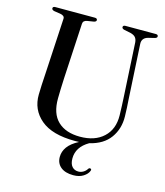

<svg xmlns="http://www.w3.org/2000/svg" viewBox="-130 -799 952 1105"><g transform="rotate(15 346.0 -246.0)"><path d="M576 -296 558 -622.5Q556.5 -641 547.5 -652Q538.5 -663 517 -668.5L479.5 -676Q464.5 -679.5 464.5 -689Q464.5 -700 479.5 -700H659.5Q674 -700 674 -689Q674 -679.5 658.5 -676L625.5 -668Q585.5 -658.5 588 -621L606 -298Q608 -272 609.2 -246.8Q610.5 -221.5 611 -195Q612.5 -122 573.2 -67.5Q534 -13 452 6.5Q381.5 47.5 381.5 115.5Q381.5 147.5 395.8 163.8Q410 180 433.5 180Q449 180 463 171.8Q477 163.5 485 150Q490.5 143 496.5 145Q506 147 501 158.5Q494 177.5 470.2 192.8Q446.5 208 410.5 208Q362.5 208 335.8 186Q309 164 309 126Q309 94 329 66Q349 38 394 14.5Q381.5 15 368.5 15Q233 15 165.5 -42Q98 -99 99.5 -189.5Q99.5 -210.5 101.5 -247.5Q103.5 -284.5 105.5 -316.5L124 -647.5Q125 -666 98 -670.5L61.5 -676Q46.5 -679.5 46.5 -689Q46.5 -700 61.5 -700H296.5Q311.5 -700 311.5 -689Q311.5 -679.5 296.5 -676.5L259 -670.5Q235 -666.5 234 -647L216 -319Q214 -281.5 213.2 -251Q212.5 -220.5 212 -197Q211 -106 258.2 -61Q305.5 -16 390.5 -16Q479 -16 530.2 -63.5Q581.5 -111 580 -193.5Q579.5 -226 578.2 -250.8Q577 -275.5 576 -296Z"/></g></svg>

Font: Fraunces 72pt S000
Style: Regular
Weight: 400
Version: Version 1.000; ttfautohint (v1.8.3)